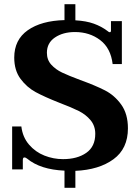

<svg xmlns="http://www.w3.org/2000/svg" viewBox="-20 -806 669 917"><path d="M340 10V91H288V9Q173 4 110 -48Q103 -54 96 -54Q89 -54 89 -41V3H38V-202H82Q88 -151 118.5 -115.5Q149 -80 192 -63Q235 -46 281 -46Q349 -46 392 -76Q435 -106 435 -167Q435 -205 412.5 -232Q390 -259 356 -276Q322 -293 264 -315Q193 -343 150.5 -366Q108 -389 78 -429.5Q48 -470 48 -531Q48 -616 112.5 -661.5Q177 -707 288 -710V-786H340V-709Q392 -706 428 -693Q464 -680 492 -659Q500 -652 504 -652Q510 -652 510 -660V-705H562V-500H518Q509 -576 458.5 -614.5Q408 -653 338 -653Q281 -653 242.5 -627Q204 -601 204 -554Q204 -520 225 -497Q246 -474 276.5 -459.5Q307 -445 363 -424Q435 -398 481 -374.5Q527 -351 559 -306.5Q591 -262 591 -193Q591 -96 522 -45.5Q453 5 340 10Z"/></svg>

Font: Taviraj DemiBold
Style: Regular
Weight: 600
Designer: Katatrad Team
Foundry: CadsonDemak
Version: Version 1.030